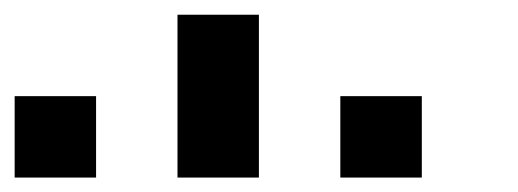

<svg xmlns="http://www.w3.org/2000/svg" viewBox="-20 -909 707 262"><path d="M111.1 -666.7H0V-777.8H111.1ZM555.6 -666.7H444.4V-777.8H555.6ZM333.3 -666.7H222.2V-888.9H333.3Z"/></svg>

Font: Pixeloid Sans
Style: Regular
Weight: 400
Designer: GGBotNet
Foundry: GGBotNet
Version: 0.5